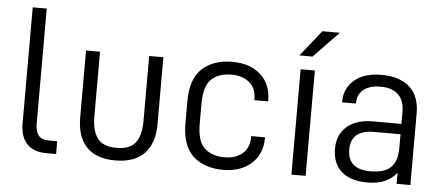

<svg xmlns="http://www.w3.org/2000/svg" viewBox="-48 -806 2123 920"><g transform="rotate(5 1013.0 -345.5)"><path d="M107.4 -34.2Q75.2 -68.4 75.2 -132.8V-690.4H142.6V-136.7Q142.6 -98.6 158.2 -80.1Q173.8 -61.5 207 -61.5H248V0H200.2Q139.6 0 107.4 -34.2Z M393.6 -43.9Q347.7 -92.8 347.7 -185.5V-506.8H415V-195.3Q415 -126 442.4 -89.8Q468.8 -54.7 533.2 -54.7Q597.7 -54.7 624 -88.9Q651.4 -124 651.4 -195.3V-506.8H719.7V-185.5Q719.7 -93.8 672.9 -43.9Q626 5.9 532.2 5.9Q440.4 5.9 393.6 -43.9Z M906.2 -43.9Q852.5 -93.8 852.5 -202.1V-305.7Q852.5 -414.1 906.2 -463.9Q960.9 -513.7 1049.8 -513.7Q1136.7 -513.7 1187.5 -467.8Q1238.3 -421.9 1238.3 -344.7V-339.8H1171.9V-344.7Q1171.9 -396.5 1139.6 -423.8Q1106.4 -452.1 1052.7 -452.1Q990.2 -452.1 956.1 -418.9Q920.9 -385.7 920.9 -301.8V-206.1Q920.9 -122.1 955.1 -88.9Q991.2 -54.7 1051.8 -54.7Q1106.4 -54.7 1139.6 -83Q1171.9 -111.3 1171.9 -162.1V-167H1238.3V-163.1Q1238.3 -85.9 1186.5 -40Q1134.8 5.9 1050.8 5.9Q960.9 5.9 906.2 -43.9Z M1379.9 -506.8H1448.2V0H1379.9ZM1467.8 -697.3H1551.8L1431.6 -572.3H1368.2Z M1904.3 -470.7Q1952.1 -427.7 1952.1 -344.7V0H1885.7V-53.7Q1863.3 -24.4 1828.1 -8.8Q1794.9 5.9 1745.1 5.9Q1665 5.9 1621.1 -32.2Q1577.1 -70.3 1577.1 -142.6Q1577.1 -210 1622.1 -249Q1667 -288.1 1747.1 -288.1H1883.8V-345.7Q1883.8 -401.4 1854.5 -428.7Q1824.2 -457 1769.5 -457Q1716.8 -457 1687.5 -433.6Q1658.2 -410.2 1658.2 -369.1V-366.2H1591.8V-371.1Q1591.8 -434.6 1639.6 -474.6Q1685.5 -513.7 1768.6 -513.7Q1856.4 -513.7 1904.3 -470.7ZM1853.5 -79.1Q1883.8 -109.4 1883.8 -171.9V-238.3H1756.8Q1645.5 -238.3 1645.5 -143.6Q1645.5 -48.8 1755.9 -48.8Q1823.2 -48.8 1853.5 -79.1Z"/></g></svg>

Font: Dinish
Style: Regular
Weight: 400
Designer: Bert Driehuis
Foundry: Playbeing
Version: Version 3.006; git-39231f3c-release